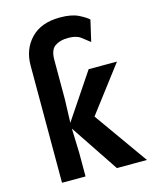

<svg xmlns="http://www.w3.org/2000/svg" viewBox="-116 -853 740 930"><g transform="rotate(-15 253.5 -388.0)"><path d="M78 0V-586.5Q77.5 -668.5 128.8 -722.2Q180 -776 275.5 -776Q333 -776 367.5 -758.8Q402 -741.5 415.5 -728L391 -622Q371.5 -637 350.2 -653.5Q329 -670 287.5 -670Q246.5 -670 221.2 -652.2Q196 -634.5 196 -585H195.5L196 -584.5V-387L192 -270L345 -498H487L313 -269L504 0H353L192 -241L196 -119V0Z"/></g></svg>

Font: Alatsi
Style: Regular
Weight: 400
Designer: Spyros Zevelakis, Eben Sorkin
Foundry: www.sorkintype.com
Version: Version 1.008; ttfautohint (v1.8.4.7-5d5b)